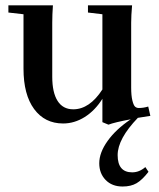

<svg xmlns="http://www.w3.org/2000/svg" viewBox="-20 -448 590 714"><path d="M214.8 11.2Q146.5 11.2 106.9 -42.5Q67.4 -96.2 67.4 -192.4V-395L11.2 -401.4V-428.2H176.8Q174.3 -394 174.3 -363.3V-162.6Q174.3 -104 194.1 -72.8Q213.9 -41.5 252.4 -41.5Q313 -41.5 360.8 -115.2V-395L307.1 -401.4V-428.2H471.2Q467.8 -390.1 467.8 -363.3V-122.6Q467.8 -92.3 472.2 -74.5Q476.6 -56.6 482.2 -51.5Q487.8 -46.4 496.1 -46.4Q513.7 -46.4 531.2 -51.8L539.1 -17.1Q507.3 -12.2 492.7 -9.8Q417.5 68.4 417.5 128.9Q417.5 192.9 471.7 192.9Q498 192.9 520.5 173.3L532.2 190.9Q508.8 221.2 487.8 233.4Q466.8 245.6 436 245.6Q396.5 245.6 372.8 221.2Q349.1 196.8 349.1 159.2Q349.1 119.6 380.1 76.2Q411.1 32.7 466.3 -4.4Q406.2 6.8 383.3 15.6L360.8 6.3V-80.6Q333.5 -37.1 295.2 -12.9Q256.8 11.2 214.8 11.2Z"/></svg>

Font: Elstob 14pt SemiBold
Style: Regular
Weight: 600
Designer: Peter S. Baker
Version: Version 1.015